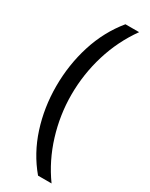

<svg xmlns="http://www.w3.org/2000/svg" viewBox="-226 -759 749 960"><g transform="rotate(30 148.5 -279.0)"><path d="M43 -275Q43 -399 79 -513Q115 -627 188 -716H267Q199 -621 164.5 -508Q130 -395 130 -276Q130 -160 164.5 -47.5Q199 65 266 158H188Q115 71 79 -41Q43 -153 43 -275Z"/></g></svg>

Font: Noto Sans Ethiopic SemCond
Style: Regular
Weight: 400
Width: 4
Designer: Monotype Design Team
Foundry: Monotype Imaging Inc.
Version: Version 2.102; ttfautohint (v1.8.4.7-5d5b)